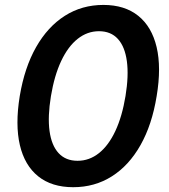

<svg xmlns="http://www.w3.org/2000/svg" viewBox="-20 -758 692 788"><path d="M280.3 10.3Q192.4 10.3 136.7 -34.4Q81.1 -79.1 61.5 -162.6Q42 -246.1 61 -363.3Q80.6 -481 128.2 -564.7Q175.8 -648.4 246.1 -693.1Q316.4 -737.8 404.3 -737.8Q491.7 -737.8 547.4 -693.1Q603 -648.4 622.8 -564.7Q642.6 -481 623 -363.8Q604 -246.1 556.6 -162.4Q509.3 -78.6 439 -34.2Q368.7 10.3 280.3 10.3ZM298.3 -98.1Q346.7 -98.1 386.2 -129.6Q425.8 -161.1 453.6 -220.7Q481.4 -280.3 495.1 -363.8Q508.8 -447.3 500.7 -506.8Q492.7 -566.4 463.9 -598.1Q435.1 -629.9 386.2 -629.9Q338.4 -629.9 298.8 -598.6Q259.3 -567.4 231.2 -507.8Q203.1 -448.2 189 -363.3Q175.3 -279.8 183.3 -220.5Q191.4 -161.1 220.5 -129.6Q249.5 -98.1 298.3 -98.1Z"/></svg>

Font: Inter 20pt SemiBold
Style: Italic
Weight: 600
Italic angle: -9.3988°
Version: Version 4.001;git-66647c0bb